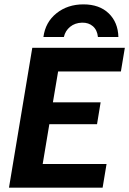

<svg xmlns="http://www.w3.org/2000/svg" viewBox="-20 -872 600 892"><path d="M21.7 0 130 -650H560L541.7 -540H250L225.8 -396.7H447.5L430.8 -295H209.2L178.3 -110H475L456.7 0ZM181.7 -700Q190.8 -769.2 242.5 -810.4Q294.2 -851.7 367.5 -851.7Q441.7 -851.7 485 -810Q528.3 -768.3 530 -700H435Q431.7 -732.5 411.7 -750Q391.7 -767.5 360.8 -766.7Q328.3 -765.8 305.8 -747.5Q283.3 -729.2 276.7 -700Z"/></svg>

Font: Familjen Grotesk GF
Style: Bold Italic
Weight: 700
Designer: Anders Wikstroem, Jonas Baeckman, Matilda Gysing, Kristian Moeller
Foundry: Familjen STHML AB
Version: Version 2.000; Beta; Release 4; Build 6